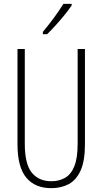

<svg xmlns="http://www.w3.org/2000/svg" viewBox="-20 -969 533 999"><path d="M422 -218Q422 -132 399.5 -82Q377 -32 337.5 -11Q298 10 247 10Q162 10 116.5 -45Q71 -100 71 -218V-714H109V-221Q109 -115 145.5 -70.5Q182 -26 247 -26Q288 -26 319 -44Q350 -62 367 -104.5Q384 -147 384 -221V-714H422ZM353 -941Q337 -917 314.5 -889.5Q292 -862 268 -835.5Q244 -809 225 -791H203V-803Q236 -843 261 -877Q286 -911 310 -949H353Z"/></svg>

Font: Noto Sans Lao ExtraCondensed ExtraLight
Style: Regular
Weight: 200
Width: 2
Designer: Monotype Design Team
Foundry: Monotype Imaging Inc.
Version: Version 2.003; ttfautohint (v1.8.4.7-5d5b)